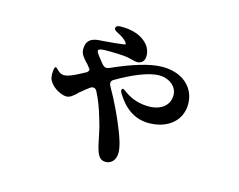

<svg xmlns="http://www.w3.org/2000/svg" viewBox="-94 -734 1188 955"><g transform="rotate(15 500.0 -257.0)"><path d="M392 -579C390 -571 397 -565 411 -558C440 -544 458 -528 462 -518C465 -512 465 -512 452 -510C436 -507 394 -503 354 -500C325 -498 267 -501 266 -439C264 -413 279 -397 291 -383C293 -381 295 -379 297 -376C302 -372 306 -368 312 -359C315 -356 318 -352 321 -348C326 -341 315 -330 315 -330L281 -312C257 -299 227 -285 206 -285C194 -285 184 -291 175 -299C164 -309 159 -315 156 -313C153 -311 150 -305 149 -292C146 -264 151 -247 161 -234C181 -205 222 -186 245 -186C264 -186 276 -198 296 -215C295 -215 298 -218 299 -219C302 -222 303 -223 309 -227C319 -236 332 -247 348 -258C362 -268 375 -265 383 -250C417 -184 432 -122 444 -81C446 -72 447 -66 449 -59L455 -30C460 -5 465 18 470 32C480 65 495 78 518 78C547 78 569 55 569 18C569 -14 553 -61 538 -97C519 -146 484 -223 444 -292C436 -307 438 -319 453 -327C527 -370 609 -407 666 -407C717 -407 759 -374 759 -330C759 -277 717 -244 654 -244C607 -244 565 -257 528 -284C515 -294 508 -298 504 -294C500 -290 500 -281 509 -268C551 -200 607 -164 674 -164C774 -164 841 -221 841 -306C841 -390 775 -452 671 -452C603 -452 511 -421 415 -378C401 -372 390 -375 380 -386C378 -389 376 -391 374 -393C353 -419 338 -438 338 -445C338 -455 350 -457 369 -458C412 -459 467 -457 489 -453C492 -453 494 -452 497 -451C502 -450 508 -448 519 -446C527 -444 535 -442 541 -442C561 -442 579 -455 579 -483C579 -506 570 -529 553 -546C527 -573 484 -593 417 -592C402 -592 394 -588 392 -579Z"/></g></svg>

Font: 寒蝉锦书宋Pro Soft
Style: Regular
Weight: 700
Designer: 寒蝉锦书宋{Warren} 思源宋体{Ryoko NISHIZUKA 西塚涼子 (kana & ideographs); Frank Grießhammer (Latin, Greek & Cyrillic); Wenlong ZHANG 
Foundry: Adobe & ChillType
Version: Version 2.000;Glyphs 3.1.1 (3135)